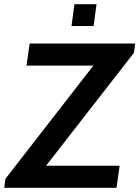

<svg xmlns="http://www.w3.org/2000/svg" viewBox="-28 -893 663 913"><path d="M-8 0 -2 -43 416 -581H98L113 -686H615L609 -642L191 -105H541L526 0ZM312 -769 326 -873H431L417 -769Z"/></svg>

Font: Chivo Medium Medium
Style: Italic
Weight: 500
Italic angle: -8.05°
Version: Version 2.002